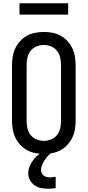

<svg xmlns="http://www.w3.org/2000/svg" viewBox="-20 -940 540 1183"><path d="M250 8Q223 8 196.5 3Q170 -2 146.5 -15Q123 -28 104.5 -48Q86 -68 74.5 -92Q63 -116 58.5 -143Q54 -170 54 -196V-539Q54 -565 58.5 -592Q63 -619 74.5 -643Q86 -667 104.5 -687Q123 -707 146.5 -720Q170 -733 196.5 -738Q223 -743 250 -743Q277 -743 303.5 -738Q330 -733 353.5 -720Q377 -707 395.5 -687Q414 -667 425.5 -643Q437 -619 441.5 -592Q446 -565 446 -539V-196Q446 -170 441.5 -143Q437 -116 425.5 -92Q414 -68 395.5 -48Q377 -28 353.5 -15Q330 -2 303.5 3Q277 8 250 8ZM250 -72Q273 -72 295 -81Q317 -90 331.5 -108.5Q346 -127 351 -150Q356 -173 356 -196V-539Q356 -562 351 -585Q346 -608 331.5 -626.5Q317 -645 295 -654Q273 -663 250 -663Q227 -663 205 -654Q183 -645 168.5 -626.5Q154 -608 149 -585Q144 -562 144 -539V-196Q144 -173 149 -150Q154 -127 168.5 -108.5Q183 -90 205 -81Q227 -72 250 -72ZM275 223Q253 223 231.5 218.5Q210 214 192.5 201.5Q175 189 164.5 169.5Q154 150 154 128Q154 108 161 89Q168 70 179.5 53.5Q191 37 205.5 23Q220 9 237 -2L247 -8H300V0Q286 9 275 21Q264 33 255 47Q246 61 239.5 76.5Q233 92 233 108Q233 118 237.5 127.5Q242 137 250 142.5Q258 148 268 150.5Q278 153 288 153Q297 153 305.5 151.5Q314 150 323 149V219Q311 221 299 222Q287 223 275 223ZM100 -850V-920H400V-850Z"/></svg>

Font: Iosevka Term Medium
Style: Regular
Weight: 500
Monospace: yes
Designer: Belleve Invis
Foundry: Belleve Invis
Version: Version 26.3.1